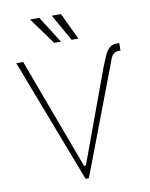

<svg xmlns="http://www.w3.org/2000/svg" viewBox="-102 -1036 869 1109"><g transform="rotate(-10 333.0 -481.0)"><path d="M521.7 -614.7Q536.2 -650.6 548.1 -678.6Q560 -706.7 576.7 -722.7Q593.4 -738.6 621.1 -738.6H636V-694.6H628.2Q606.2 -694.6 594.8 -684.5Q583.5 -674.4 576.3 -655.5Q569.2 -636.7 559.3 -609.4L327.8 0H308.6L30.2 -727.3H70.7L312.9 -75.3H323.5ZM266.3 -805 152.3 -962H206.7L306.1 -805ZM368.6 -805 279.5 -962H333.5L408 -805Z"/></g></svg>

Font: Inter Extra Light BETA
Style: Regular
Weight: 200
Designer: Rasmus Andersson
Foundry: rsms
Version: Version 3.011;git-f93a4a705